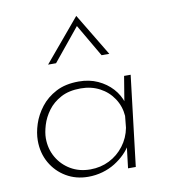

<svg xmlns="http://www.w3.org/2000/svg" viewBox="-77 -734 708 806"><g transform="rotate(-10 276.5 -331.0)"><path d="M235 6Q183 6 141.5 -18.5Q100 -43 76 -85Q52 -127 52 -180Q52 -213 64 -250Q76 -287 101.5 -320Q127 -353 167 -374Q207 -395 264 -395Q309 -395 345 -378.5Q381 -362 406 -334.5Q431 -307 442 -271L435 -258L456 -385H484L438 0H405L419 -117L423 -100Q412 -79 393 -60Q374 -41 350 -26Q326 -11 296.5 -2.5Q267 6 235 6ZM249 -23Q293 -23 330 -41.5Q367 -60 392.5 -93.5Q418 -127 426 -169L431 -219Q428 -260 406 -293.5Q384 -327 348 -346Q312 -365 267 -365Q217 -365 182.5 -346.5Q148 -328 127 -299.5Q106 -271 96.5 -239.5Q87 -208 87 -184Q87 -139 108 -102.5Q129 -66 165.5 -44.5Q202 -23 249 -23ZM378 -487 293 -633 305 -635 184 -487H150L302 -668L411 -487Z"/></g></svg>

Font: Josefin Sans Thin ExtraLight
Style: Italic
Weight: 250
Italic angle: -7°
Version: Version 2.000